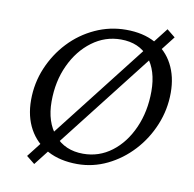

<svg xmlns="http://www.w3.org/2000/svg" viewBox="-75 -690 815 806"><g transform="rotate(10 332.5 -287.0)"><path d="M299.8 8.8Q226.6 8.8 173.3 -19.5Q120.1 -47.9 91.3 -100.1Q62.5 -152.3 62.5 -222.7Q62.5 -294.9 89.8 -359.9Q117.2 -424.8 164.1 -474.6Q210.9 -524.4 273.4 -553.2Q335.9 -582 405.3 -582Q477.5 -582 528.8 -554.2Q580.1 -526.4 607.4 -474.6Q634.8 -422.9 634.8 -353.5Q634.8 -282.2 607.9 -216.8Q581.1 -151.4 534.2 -100.6Q487.3 -49.8 426.8 -20.5Q366.2 8.8 299.8 8.8ZM316.4 -38.1Q383.8 -38.1 437.5 -78.6Q491.2 -119.1 522.5 -189.5Q553.7 -259.8 553.7 -345.7Q553.7 -434.6 510.7 -486.3Q467.8 -538.1 390.6 -538.1Q323.2 -538.1 268.1 -497.1Q212.9 -456.1 180.7 -386.7Q148.4 -317.4 148.4 -231.4Q148.4 -143.6 193.8 -90.8Q239.3 -38.1 316.4 -38.1ZM122.1 40 86.9 11.7 575.2 -614.3 610.4 -585.9Z"/></g></svg>

Font: Crimson Pro Light
Style: Italic
Weight: 300
Italic angle: -12°
Designer: Jacques Le Bailly
Foundry: Baron von Fonthausen
Version: Version 1.003